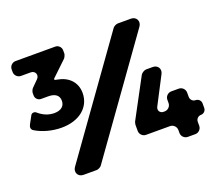

<svg xmlns="http://www.w3.org/2000/svg" viewBox="-117 -866 1174 1031"><g transform="rotate(-20 470.0 -350.5)"><path d="M195 0H271C279 0 295 -8 299 -15L750 -646C767 -671 752 -701 721 -701H645C637 -701 621 -693 617 -686L166 -55C149 -30 164 0 195 0ZM224 -540 310 -622C314 -626 321 -641 321 -647V-666C321 -684 306 -699 288 -699H61C42 -699 26 -683 26 -664V-649C26 -630 42 -614 61 -614H117C143 -614 154 -586 136 -568L100 -532C95 -528 89 -513 89 -507V-492C89 -475 103 -461 120 -461H161C200 -461 222 -445 222 -414C222 -383 200 -365 162 -365C130 -365 99 -377 71 -402C63 -409 48 -408 42 -398L17 -352C10 -338 11 -325 25 -317C64 -293 119 -278 172 -278C275 -278 341 -335 341 -415C341 -479 297 -519 237 -529L227 -531C222 -532 221 -537 224 -540ZM721 -171H715C694 -171 683 -190 692 -208L774 -366C787 -391 771 -417 743 -417H704C694 -417 678 -407 673 -398L553 -174C552 -172 549 -160 549 -157V-122C549 -103 565 -87 584 -87H721C740 -87 756 -71 756 -52V-35C756 -16 772 0 791 0H834C853 0 869 -16 869 -35V-58C869 -74 882 -87 898 -87C914 -87 927 -100 927 -116V-142C927 -158 914 -171 898 -171C882 -171 869 -184 869 -200V-225C869 -244 853 -260 834 -260H791C772 -260 756 -244 756 -225V-206C756 -187 740 -171 721 -171Z"/></g></svg>

Font: Trueno
Style: RoundBd
Weight: 700
Designer: Julieta Ulanovsky, Jasper
Foundry: Julieta Ulanovsky, Cannot Into Space Fonts
Version: Version 3.001